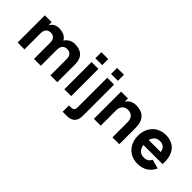

<svg xmlns="http://www.w3.org/2000/svg" viewBox="30 -1594 2693 2693"><g transform="rotate(45 1377.0 -247.5)"><path d="M394 0H530V-323.5L531 -322.5C531 -377.5 556.5 -428 626 -428C695.5 -428 720 -377.5 720 -322.5V0H856V-353C856 -484.5 786.5 -555 653 -555C582.5 -555 533 -519 504 -473C474 -527 418 -555 337 -555C265.5 -555 226.5 -519 205 -475.5V-540H69V0H205V-322.5C205 -377.5 230.5 -428 300 -428C369.5 -428 394 -377.5 394 -322.5Z M1132 -615V-735H996V-615ZM1132 0V-540H996V0Z M1443 -615V-735H1307V-615ZM1284 240C1394 240 1443 181.5 1443 81V-540H1307V49C1307 93 1286 114 1242 114H1202V240Z M1950 0H2086V-328C2086 -483.5 2000.5 -555 1872 -555C1793 -555 1745 -521.5 1718 -473.5V-540H1582V0H1718V-297.5C1718 -376.5 1756.5 -428 1834 -428C1911.5 -428 1950 -375.5 1950 -297.5Z M2459 -110C2389 -110 2344 -154.5 2332.5 -232H2711.5C2728 -428 2634 -555 2459 -555C2299 -555 2186 -439 2186 -270C2186 -103 2296 15 2459 15C2575 15 2666 -42 2707 -141L2571 -178C2550 -131.5 2514.5 -110 2459 -110ZM2336.5 -333C2352.5 -398 2395 -435 2459 -435C2526 -435 2568.5 -397 2573.5 -333Z"/></g></svg>

Font: Vela Sans ExtBd
Style: Regular
Weight: 800
Designer: Principal design: Mikhail Sharanda - project Manrope.
Design modification: Ravid Balaliev
Foundry: Mikhail Sharanda
Version: Version 1.001